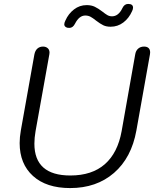

<svg xmlns="http://www.w3.org/2000/svg" viewBox="-20 -947 786 977"><path d="M80 -219Q80 -249 86 -283L155 -670Q159 -690 170.5 -700Q182 -710 199 -710Q213 -710 222.5 -702Q232 -694 232 -679Q232 -673 231 -670L161 -280Q155 -246 155 -216Q155 -54 338 -54Q448 -54 513.5 -111.5Q579 -169 599 -280L668 -670Q671 -689 683 -699.5Q695 -710 713 -710Q728 -710 736 -702.5Q744 -695 744 -680Q744 -674 743 -670L674 -283Q649 -144 560 -67Q471 10 337 10Q216 10 148 -51.5Q80 -113 80 -219ZM307 -823Q307 -831 313 -843Q328 -877 356.5 -899Q385 -921 421 -921Q445 -921 462.5 -912.5Q480 -904 501 -888Q516 -876 526.5 -870Q537 -864 550 -864Q583 -864 603 -906Q613 -927 632 -927Q657 -927 657 -908Q657 -900 652 -890Q636 -854 607.5 -832.5Q579 -811 543 -811Q521 -811 505.5 -818.5Q490 -826 469 -842Q453 -855 441 -861.5Q429 -868 414 -868Q383 -868 362 -827Q351 -805 333 -805Q326 -805 322 -806Q307 -811 307 -823Z"/></svg>

Font: Kodchasan
Style: Italic
Weight: 400
Italic angle: -10°
Version: Version 1.000; ttfautohint (v1.6)